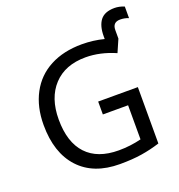

<svg xmlns="http://www.w3.org/2000/svg" viewBox="-152 -985 1046 1121"><g transform="rotate(-20 371.5 -424.0)"><path d="M407.2 -377H653.8V-26.9Q597.2 -8.8 538.6 0.5Q480 9.8 402.8 9.8Q239.7 9.8 150.4 -86.9Q61 -183.6 61 -356.9Q61 -468.8 105.5 -552.2Q149.9 -635.7 233.6 -679.9Q317.4 -724.1 431.2 -724.1Q502.4 -724.1 567.9 -707V-724.1Q567.9 -788.6 594.7 -823.2Q621.6 -857.9 683.1 -857.9Q711.9 -857.9 743.2 -845.2V-772.9Q719.2 -783.2 690.9 -783.2Q644 -783.2 644 -734.9V-682.1L609.9 -604Q515.6 -645 425.8 -645Q298.3 -645 226.6 -567.9Q154.8 -490.7 154.8 -356.9Q154.8 -215.3 223.6 -141.6Q292.5 -67.9 423.8 -67.9Q495.6 -67.9 564 -85V-296.9H407.2Z"/></g></svg>

Font: NotoPenekeko
Style: Regular
Weight: 400
Designer: Monotype Design team
Foundry: Monotype Imaging Inc.
Version: Version 1.04